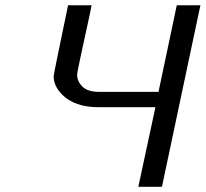

<svg xmlns="http://www.w3.org/2000/svg" viewBox="-20 -714 786 734"><path d="M185.1 -422.9Q185.1 -429.7 240.2 -693.8H330.1Q326.2 -671.9 312 -607.4Q297.9 -543 286.4 -489.5Q274.9 -436 274.9 -428.2Q274.9 -403.3 294.9 -383.1Q314.9 -362.8 358.9 -362.8H585.9L655.8 -693.8H746.1L599.1 0H508.8L574.2 -304.2H356Q265.1 -304.2 216.8 -353Q185.1 -385.7 185.1 -422.9Z"/></svg>

Font: CMU Sans Serif
Style: Oblique
Weight: 500
Italic angle: -12°
Version: Version 0.7.0